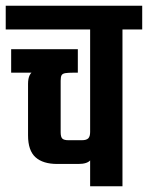

<svg xmlns="http://www.w3.org/2000/svg" viewBox="-41 -651 517 671"><path d="M-21 -631H456V-548H-21ZM274 -593H387V0H274ZM-2 -479H231V-397H-2ZM57 -358Q57 -395 79.5 -404Q102 -413 138 -412L215 -397Q198 -397 188 -395.5Q178 -394 174.5 -388.5Q171 -383 171 -369V-189Q171 -172 177 -166.5Q183 -161 198 -161H245Q261 -161 267.5 -167.5Q274 -174 274 -190L286 -135Q286 -105 275 -91.5Q264 -78 233 -78H159Q109 -78 83 -101.5Q57 -125 57 -178Z"/></svg>

Font: Teko Light Medium
Style: Regular
Weight: 500
Version: Version 2.000;gftools[0.9.28.dev9+g7d2139d.d20230707]